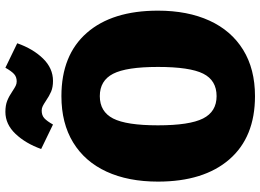

<svg xmlns="http://www.w3.org/2000/svg" viewBox="-150 -820 989 730"><g transform="rotate(-90 345.0 -454.5)"><path d="M670 -349Q670 -236 632 -153Q594 -70 521 -25Q448 20 345 20Q189 20 104.5 -77.5Q20 -175 20 -349Q20 -462 58 -544.5Q96 -627 169 -671.5Q242 -716 345 -716Q501 -716 585.5 -619.5Q670 -523 670 -349ZM234 -349Q234 -229 260 -177.5Q286 -126 345 -126Q405 -126 430.5 -177Q456 -228 456 -349Q456 -469 430 -519.5Q404 -570 345 -570Q286 -570 260 -519.5Q234 -469 234 -349ZM327 -775Q315 -783 307 -787Q299 -791 290 -791Q272 -791 261 -781Q250 -771 237 -748L144 -793Q165 -852 201.5 -890.5Q238 -929 285 -929Q310 -929 327.5 -922Q345 -915 364 -902Q376 -894 384 -890Q392 -886 401 -886Q418 -886 429 -896Q440 -906 453 -929L546 -884Q525 -824 488 -786Q451 -748 403 -748Q379 -748 362.5 -755Q346 -762 327 -775Z"/></g></svg>

Font: FiraGO Heavy
Style: Regular
Weight: 900
Designer: bBox Type
Foundry: bBox Type GmbH
Version: Version 1.001